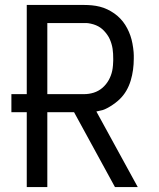

<svg xmlns="http://www.w3.org/2000/svg" viewBox="-20 -755 640 775"><path d="M88 0V-302H26V-375H88V-735H319Q335 -735 351 -733.5Q367 -732 383 -728Q399 -724 413.5 -717Q428 -710 441 -701Q454 -692 465.5 -680Q477 -668 485.5 -654.5Q494 -641 500.5 -626Q507 -611 511 -595.5Q515 -580 517.5 -561.5Q520 -543 520 -532V-518Q520 -496 517 -473.5Q514 -451 507.5 -429.5Q501 -408 490 -389Q479 -370 463 -354.5Q447 -339 424 -325Q401 -311 387 -309L369 -305L536 0H444L279 -302H171V0ZM171 -375H319Q329 -375 339 -376.5Q349 -378 358.5 -381Q368 -384 377 -389Q386 -394 393.5 -400.5Q401 -407 407.5 -415Q414 -423 419 -432Q424 -441 427.5 -450.5Q431 -460 433 -469.5Q435 -479 436 -491Q437 -503 437 -510V-518Q437 -528 436.5 -538Q436 -548 434.5 -558Q433 -568 430 -578Q427 -588 423 -597Q419 -606 413 -614.5Q407 -623 400 -630.5Q393 -638 385 -643.5Q377 -649 367.5 -653Q358 -657 346.5 -659.5Q335 -662 328 -662H171Z"/></svg>

Font: R Plex Mono
Style: Regular
Weight: 400
Monospace: yes
Designer: Belleve Invis
Foundry: Belleve Invis
Version: Version 31.8.0